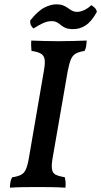

<svg xmlns="http://www.w3.org/2000/svg" viewBox="-20 -867 469 890"><path d="M184 -542Q190 -576 186.5 -593.5Q183 -611 168.5 -619Q154 -627 126 -631Q125 -642 124.5 -654Q124 -666 125 -679Q154 -678 186 -677Q218 -676 252 -676Q285 -676 317.5 -677Q350 -678 382 -679Q381 -666 379.5 -654Q378 -642 372 -631Q347 -627 332 -619Q317 -611 309 -592.5Q301 -574 294 -538L224 -135Q218 -101 221 -82.5Q224 -64 238.5 -57Q253 -50 281 -45Q283 -35 284 -22.5Q285 -10 283 3Q251 1 219.5 0.5Q188 0 155 0Q122 0 87.5 0.5Q53 1 26 3Q26 -11 28.5 -23.5Q31 -36 36 -45Q62 -49 77 -56.5Q92 -64 100 -82Q108 -100 114 -135ZM320 -732Q297 -732 284 -737.5Q271 -743 262.5 -750.5Q254 -758 244 -763.5Q234 -769 219 -769Q199 -769 178 -759Q157 -749 135 -735Q127 -742 123 -751Q119 -760 120 -772Q156 -817 186 -832Q216 -847 241 -847Q260 -847 272.5 -842Q285 -837 294.5 -830Q304 -823 314 -817.5Q324 -812 338 -812Q353 -812 371 -820.5Q389 -829 403 -843Q412 -838 419.5 -830.5Q427 -823 429 -812Q405 -768 378 -750Q351 -732 320 -732Z"/></svg>

Font: Vollkorn Medium
Style: Italic
Weight: 500
Italic angle: -11°
Designer: Friedrich Althausen
Foundry: Friedrich Althausen
Version: Version 5.000